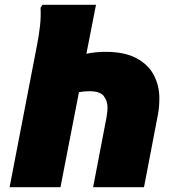

<svg xmlns="http://www.w3.org/2000/svg" viewBox="-20 -780 732 800"><path d="M232 0H20L135 -596Q142 -632 146.5 -670.5Q151 -709 149 -748L157 -760H380L340 -556Q377 -564 420 -564Q500 -564 549.5 -537Q599 -510 621.5 -466Q644 -422 644 -372Q644 -354 642.5 -334.5Q641 -315 636 -292L580 0H368L424 -292Q426 -304 427 -314.5Q428 -325 428 -332Q428 -359 412.5 -379.5Q397 -400 352 -400Q333 -400 309 -396Z"/></svg>

Font: Kufam Black
Style: Italic
Weight: 900
Italic angle: -11°
Designer: Artur Schmal
Foundry: Original Type
Version: Version 1.301; ttfautohint (v1.8.3)